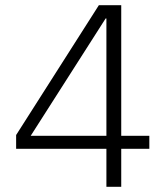

<svg xmlns="http://www.w3.org/2000/svg" viewBox="-20 -718 640 738"><path d="M389 0V-146H42V-199L360 -698H446V-196H554V-146H446V0ZM98 -196H389V-647H386Z"/></svg>

Font: IBM Plex Thai Light
Style: Regular
Weight: 300
Designer: Mike Abbink, Paul van der Laan, Pieter van Rosmalen, Ben Mitchell, Mark Frömberg
Foundry: Bold Monday
Version: Version 1.0